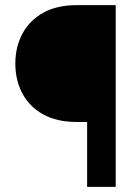

<svg xmlns="http://www.w3.org/2000/svg" viewBox="-20 -731 529 751"><path d="M432.6 0H320.8V-253.9H280.3Q202.6 -253.9 149.2 -283.4Q95.7 -313 67.9 -364.7Q40 -416.5 40 -482.4Q40 -547.9 67.9 -599.6Q95.7 -651.4 149.2 -681.2Q202.6 -710.9 280.3 -710.9H432.6Z"/></svg>

Font: Vazirmatn RD Black
Style: Regular
Weight: 900
Designer: Saber Rastikerdar
Foundry: Saber Rastikerdar
Version: Version 32.102